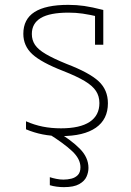

<svg xmlns="http://www.w3.org/2000/svg" viewBox="-20 -550 540 790"><path d="M231 10Q191 10 155.5 3Q120 -4 87 -18V-51Q121 -36 156 -29Q191 -22 231 -22Q309 -22 349 -48.5Q389 -75 389 -126Q389 -154 375 -175.5Q361 -197 328.5 -216.5Q296 -236 240 -258Q150 -293 113 -327Q76 -361 76 -411Q76 -471 122 -500.5Q168 -530 261 -530Q295 -530 326.5 -525.5Q358 -521 405 -509V-366H371V-507L391 -480Q348 -490 320 -494Q292 -498 262 -498Q185 -498 148 -476Q111 -454 111 -410Q111 -385 124 -365.5Q137 -346 168.5 -327.5Q200 -309 254 -287Q348 -251 386 -215.5Q424 -180 424 -125Q424 -59 374.5 -24.5Q325 10 231 10ZM243 220Q228 220 213 218Q198 216 185 212V179Q197 183 212 186Q227 189 241 189Q258 189 274 185Q290 181 300.5 170Q311 159 311 138Q311 104 277 72Q243 40 179 0L209 -12Q273 26 308.5 62Q344 98 344 141Q344 159 336 177Q328 195 306 207.5Q284 220 243 220Z"/></svg>

Font: M PLUS 1 Code ExtraLight
Style: Regular
Weight: 250
Designer: Coji Morishita
Foundry: UNDERFOREST DESIGN
Version: Version 1.002